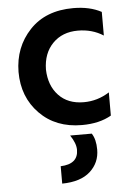

<svg xmlns="http://www.w3.org/2000/svg" viewBox="-55 -556 579 858"><g transform="rotate(-5 235.0 -126.5)"><path d="M432 -22Q379 9 300 9Q183 9 110.5 -65Q38 -139 38 -252Q39 -363 110.5 -439Q182 -515 306 -515Q380 -515 432 -487V-381Q382 -413 318 -413Q248 -413 205 -369Q162 -325 161 -252Q163 -180 204.5 -136Q246 -92 317 -92Q379 -92 432 -126ZM358 124Q358 183 315 222Q272 261 189 262V184Q268 181 268 117Q268 88 243 51H340Q358 78 358 124Z"/></g></svg>

Font: Hind Madurai SemiBold
Style: Regular
Weight: 600
Designer: Jyotish Sonowal
Foundry: Indian Type Foundry
Version: Version 1.001;PS 1.0;hotconv 1.0.86;makeotf.lib2.5.63406; tt